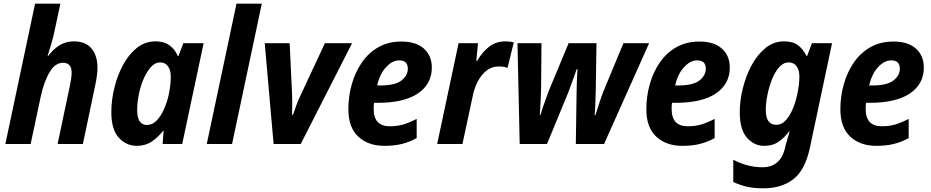

<svg xmlns="http://www.w3.org/2000/svg" viewBox="-20 -780 5044 1040"><path d="M9 0 170 -760H307L276 -615Q270 -584 258.5 -545Q247 -506 238 -477H241Q268 -513 302 -534.5Q336 -556 380 -556Q443 -556 475.5 -517.5Q508 -479 508 -413Q508 -395 505 -371.5Q502 -348 497 -324L429 0H292L359 -318Q363 -337 365.5 -354.5Q368 -372 368 -387Q368 -440 321 -440Q279 -440 248.5 -389Q218 -338 200 -254L146 0Z M721 10Q664 10 623.5 -34Q583 -78 583 -173Q583 -236 599 -302.5Q615 -369 645.5 -426.5Q676 -484 720.5 -520Q765 -556 823 -556Q868 -556 897.5 -535Q927 -514 943 -477H947L973 -546H1083L967 0H861L866 -71H863Q835 -35 801 -12.5Q767 10 721 10ZM776 -103Q805 -103 828.5 -127Q852 -151 868.5 -189Q885 -227 894 -267Q900 -297 902.5 -320Q905 -343 905 -367Q905 -401 889.5 -421.5Q874 -442 847 -442Q820 -442 797.5 -417Q775 -392 758 -353Q741 -314 732 -269Q723 -224 723 -184Q723 -103 776 -103Z M1100 0 1261 -760H1398L1237 0Z M1462 0 1414 -546H1549L1562 -271Q1563 -250 1563 -217Q1563 -184 1562 -158H1567Q1574 -180 1584.5 -208Q1595 -236 1604 -255L1740 -546H1887L1609 0Z M2062 10Q1974 10 1920.5 -40Q1867 -90 1867 -188Q1867 -258 1885.5 -323.5Q1904 -389 1940 -441.5Q1976 -494 2030 -524.5Q2084 -555 2154 -555Q2234 -555 2276.5 -516.5Q2319 -478 2319 -414Q2319 -325 2244 -274Q2169 -223 2025 -223H2006Q2004 -207 2004 -190Q2004 -96 2091 -96Q2130 -96 2162 -105Q2194 -114 2237 -136V-32Q2197 -10 2155.5 0Q2114 10 2062 10ZM2038 -317Q2120 -317 2154.5 -344Q2189 -371 2189 -408Q2189 -453 2142 -453Q2105 -453 2071 -416Q2037 -379 2023 -317Z M2348 0 2464 -546H2569L2560 -451H2565Q2595 -502 2632 -529Q2669 -556 2718 -556Q2743 -556 2763 -550L2729 -412Q2720 -416 2708 -418Q2696 -420 2682 -420Q2630 -420 2592.5 -375.5Q2555 -331 2540 -257L2485 0Z M2795 0 2783 -546H2913L2911 -305Q2910 -269 2908.5 -233Q2907 -197 2904 -158H2908Q2914 -180 2923 -206Q2932 -232 2940.5 -254.5Q2949 -277 2953 -289L3060 -546H3211L3207 -291Q3206 -259 3205 -225Q3204 -191 3201 -156H3205Q3215 -189 3230 -233.5Q3245 -278 3258 -308L3357 -546H3496L3252 0H3099L3103 -267Q3103 -295 3104.5 -335Q3106 -375 3108 -406H3104Q3093 -376 3080.5 -340Q3068 -304 3058 -279L2943 0Z M3676 10Q3588 10 3534.5 -40Q3481 -90 3481 -188Q3481 -258 3499.5 -323.5Q3518 -389 3554 -441.5Q3590 -494 3644 -524.5Q3698 -555 3768 -555Q3848 -555 3890.5 -516.5Q3933 -478 3933 -414Q3933 -325 3858 -274Q3783 -223 3639 -223H3620Q3618 -207 3618 -190Q3618 -96 3705 -96Q3744 -96 3776 -105Q3808 -114 3851 -136V-32Q3811 -10 3769.5 0Q3728 10 3676 10ZM3652 -317Q3734 -317 3768.5 -344Q3803 -371 3803 -408Q3803 -453 3756 -453Q3719 -453 3685 -416Q3651 -379 3637 -317Z M4115 240Q4061 240 4022.5 230.5Q3984 221 3952 206V85Q3984 103 4025 114.5Q4066 126 4110 126Q4205 126 4231 27L4235 8Q4240 -8 4246 -29.5Q4252 -51 4257 -68H4254Q4228 -33 4196.5 -11.5Q4165 10 4120 10Q4064 10 4025.5 -34.5Q3987 -79 3987 -172Q3987 -234 4003.5 -301Q4020 -368 4051 -426Q4082 -484 4126.5 -520Q4171 -556 4227 -556Q4275 -556 4302.5 -535Q4330 -514 4349 -477H4352L4378 -546H4487L4367 20Q4341 142 4277 191Q4213 240 4115 240ZM4185 -104Q4215 -104 4238.5 -131Q4262 -158 4278 -199.5Q4294 -241 4302 -286Q4310 -331 4310 -366Q4310 -401 4294.5 -421.5Q4279 -442 4252 -442Q4224 -442 4201 -416.5Q4178 -391 4162 -351Q4146 -311 4137 -266.5Q4128 -222 4128 -184Q4128 -104 4185 -104Z M4727 10Q4639 10 4585.5 -40Q4532 -90 4532 -188Q4532 -258 4550.5 -323.5Q4569 -389 4605 -441.5Q4641 -494 4695 -524.5Q4749 -555 4819 -555Q4899 -555 4941.5 -516.5Q4984 -478 4984 -414Q4984 -325 4909 -274Q4834 -223 4690 -223H4671Q4669 -207 4669 -190Q4669 -96 4756 -96Q4795 -96 4827 -105Q4859 -114 4902 -136V-32Q4862 -10 4820.5 0Q4779 10 4727 10ZM4703 -317Q4785 -317 4819.5 -344Q4854 -371 4854 -408Q4854 -453 4807 -453Q4770 -453 4736 -416Q4702 -379 4688 -317Z"/></svg>

Font: Noto Sans SemiCondensed
Style: Bold Italic
Weight: 700
Width: 4
Italic angle: -12°
Designer: Monotype Design Team
Foundry: Monotype Imaging Inc.
Version: Version 2.013; ttfautohint (v1.8.4.7-5d5b)